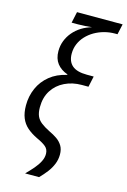

<svg xmlns="http://www.w3.org/2000/svg" viewBox="-141 -825 721 1090"><g transform="rotate(15 219.0 -280.0)"><path d="M122.6 200.7Q146.5 176.8 166.3 153.8Q186 130.9 197.5 107.9Q209 85 208.5 62.5Q208 36.6 190.2 21.5Q172.4 6.3 136.7 -9.8Q101.1 -26.9 76.7 -48.3Q52.2 -69.8 39.8 -100.3Q27.3 -130.9 27.3 -174.3Q27.3 -228.5 48.1 -275.4Q68.8 -322.3 109.4 -355.2Q149.9 -388.2 209 -401.4L209.5 -404.3Q169.4 -418.5 147.5 -446.8Q125.5 -475.1 125.5 -519.5Q125.5 -551.3 136.5 -579.8Q147.5 -608.4 167.5 -632.1Q187.5 -655.8 214.8 -672.9Q242.2 -689.9 274.9 -699.2Q253.9 -697.3 235.4 -695.8Q216.8 -694.3 194.3 -694.3H156.2L170.4 -759.8H438.5L424.8 -698.2H410.6Q377.9 -698.2 347.4 -689.9Q316.9 -681.6 290.5 -666.3Q264.2 -650.9 244.1 -629.4Q224.1 -607.9 213.1 -581.5Q202.1 -555.2 202.1 -524.9Q202.1 -479 229.7 -455.1Q257.3 -431.2 316.4 -431.2H356.4L342.8 -367.7H303.7Q249 -367.7 204.1 -345.9Q159.2 -324.2 132.8 -283.2Q106.4 -242.2 106.4 -184.1Q106.4 -152.8 115.2 -132.3Q124 -111.8 143.6 -96.7Q163.1 -81.5 194.3 -65.9Q219.7 -54.2 240.5 -39.8Q261.2 -25.4 273.7 -4.6Q286.1 16.1 286.1 46.9Q286.1 75.7 275.4 102.3Q264.6 128.9 246.3 153.1Q228 177.2 204.6 200.7Z"/></g></svg>

Font: Open Sans SemiCondensed
Style: Italic
Weight: 400
Width: 4
Italic angle: -12°
Designer: Monotype Design Team
Foundry: Monotype Imaging Inc.
Version: Version 3.000